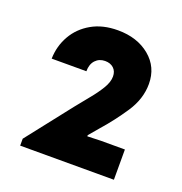

<svg xmlns="http://www.w3.org/2000/svg" viewBox="-91 -976 579 612"><g transform="rotate(20 198.5 -670.0)"><path d="M41 -444.3V-467.8L159.7 -619.1Q178.2 -642.6 197.5 -665.8Q216.8 -689 230.2 -711.2Q243.7 -733.4 243.7 -752.4Q243.7 -770 232.7 -780.3Q221.7 -790.5 203.6 -790.5Q183.6 -790.5 170.9 -776.9Q158.2 -763.2 158.2 -739.3H40.5Q41.5 -782.2 62 -818.1Q82.5 -854 119.9 -875.2Q157.2 -896.5 208.5 -896.5Q274.4 -896.5 316.9 -861.3Q359.4 -826.2 359.4 -769Q359.4 -718.3 327.9 -670.9Q296.4 -623.5 258.8 -581.1L231.9 -549.3V-545.4L277.3 -546.9H358.9V-444.3Z"/></g></svg>

Font: Reddit Sans ExtraBold
Style: Regular
Weight: 800
Designer: Stephen Hutchings
Foundry: Reddit
Version: Version 1.014; ttfautohint (v1.8.4.7-5d5b)